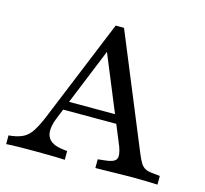

<svg xmlns="http://www.w3.org/2000/svg" viewBox="-89 -674 826 773"><g transform="rotate(15 324.0 -287.5)"><path d="M168.5 -153.2Q147.6 -100.8 161.3 -72.6Q175 -44.4 225 -38.7L243.5 -36.3V0Q210.5 -1.6 175 -2Q139.5 -2.4 107.3 -2.4Q76.6 -2.4 49.2 -2Q21.8 -1.6 -0.8 0V-36.3L13.7 -37.9Q41.9 -41.9 60.9 -52Q79.8 -62.1 94.4 -84.3Q108.9 -106.5 125 -144.4L301.6 -575H336.3L530.6 -103.2Q540.3 -79.8 548.4 -66.5Q556.5 -53.2 568.1 -47.2Q579.8 -41.1 599.2 -39.5L629.8 -36.3V0Q616.1 -0.8 599.2 -1.2Q582.3 -1.6 564.5 -2Q546.8 -2.4 530.6 -2.4H528.2Q507.3 -2.4 485.5 -2Q463.7 -1.6 442.7 -1.2Q421.8 -0.8 403.2 -0.4Q384.7 0 371 0V-36.3L400 -39.5Q437.1 -42.7 446 -57.3Q454.8 -71.8 441.1 -108.9L288.7 -479L306.5 -491.9ZM162.9 -193.5 178.2 -229.8H435.5L449.2 -193.5Z"/></g></svg>

Font: Playfair 9pt
Style: Regular
Weight: 400
Designer: Claus Eggers Sørensen
Foundry: Claus Eggers Sørensen
Version: Version 2.203